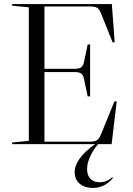

<svg xmlns="http://www.w3.org/2000/svg" viewBox="-20 -710 654 946"><path d="M533 163 536 168Q495 216 438 216Q397 216 372.5 195Q348 174 348 139Q348 71 449 0H40V-8L122 -16V-674L40 -682V-690H531L545 -502L535 -501L479 -641Q470 -664 459.5 -671Q449 -678 425 -678H199V-371H347Q371 -371 381 -379Q391 -387 395 -410L412 -491H424V-235H412L395 -316Q391 -339 381 -347Q371 -355 347 -355H199V-12H423Q447 -12 458 -19.5Q469 -27 478 -49L544 -211L555 -210L530 0H464Q441 25 425 59.5Q409 94 409 122Q409 154 425.5 171Q442 188 471 188Q507 188 533 163Z"/></svg>

Font: Libre Caslon Display
Style: Regular
Weight: 400
Designer: Pablo Impallari, Rodrigo Fuenzalida
Foundry: Pablo Impallari, Rodrigo Fuenzalida
Version: Version 1.002